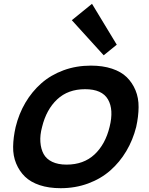

<svg xmlns="http://www.w3.org/2000/svg" viewBox="-20 -988 788 1018"><path d="M561 -314.9Q584 -406.7 552.5 -460.9Q521 -515.1 431.2 -515.1Q340.8 -515.1 283.2 -461.2Q225.6 -407.2 203.1 -314.9Q191.4 -271.5 194.1 -234.9Q196.8 -198.2 211.2 -171.6Q225.6 -145 256.6 -130.1Q287.6 -115.2 333 -115.2Q423.3 -115.2 481 -168.9Q538.6 -222.7 561 -314.9ZM702.1 -314.9Q684.6 -245.6 649.7 -186.8Q614.7 -127.9 564.7 -84Q514.6 -40 447 -15.1Q379.4 9.8 301.8 9.8Q238.8 9.8 190.4 -6.3Q142.1 -22.5 112.3 -51.5Q82.5 -80.6 65.7 -121.1Q48.8 -161.6 49.6 -210.4Q50.3 -259.3 63 -314.9Q80.1 -384.8 114.7 -443.6Q149.4 -502.4 199.2 -546.4Q249 -590.3 316.4 -615.2Q383.8 -640.1 461.9 -640.1Q524.9 -640.1 573.5 -624Q622.1 -607.9 651.9 -578.9Q681.6 -549.8 698.5 -509.3Q715.3 -468.8 714.8 -419.7Q714.4 -370.6 702.1 -314.9ZM467.8 -967.8 599.1 -751 529.8 -694.8 360.8 -880.9Z"/></svg>

Font: Sinkin Sans 600 SemiBold Italic
Style: Regular
Weight: 600
Italic angle: -112°
Designer: Keith Bates
Foundry: K-Type
Version: Sinkin Sans (version 1.0)  by Keith Bates   •   © 2014   www